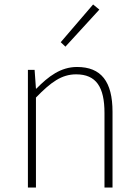

<svg xmlns="http://www.w3.org/2000/svg" viewBox="-20 -840 620 860"><path d="M105 0H141V-403C208 -472 256 -507 321 -507C411 -507 448 -450 448 -334V0H484V-339C484 -475 433 -540 325 -540C252 -540 197 -498 143 -443H141L135 -527H105ZM273 -631 425 -797 397 -820 252 -651Z"/></svg>

Font: Source Han Sans JP ExtraLight
Style: Regular
Weight: 250
Designer: Ryoko NISHIZUKA 西塚涼子 (kana, bopomofo & ideographs); Paul D. Hunt (Latin, Greek & Cyrillic); Sandoll Communications 산돌커뮤니
Foundry: Adobe
Version: Version 2.001;hotconv 1.0.107;makeotfexe 2.5.65593